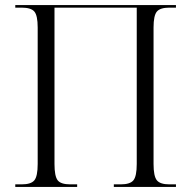

<svg xmlns="http://www.w3.org/2000/svg" viewBox="-20 -734 750 754"><path d="M40 0V-10H65Q102 -10 115 -26Q128 -42 128 -90V-626Q128 -673 115 -688.5Q102 -704 65 -704H40V-714H671V-704H645Q609 -704 596 -688.5Q583 -673 583 -626V-90Q583 -42 596 -26Q609 -10 645 -10H671V0H427V-10H454Q491 -10 504 -26Q517 -42 517 -90V-704H194V-90Q194 -42 206.5 -26Q219 -10 256 -10H283V0Z"/></svg>

Font: Noto Serif Display SemiCondensed Light
Style: Regular
Weight: 300
Width: 4
Designer: Monotype Design Team
Foundry: Monotype Imaging Inc.
Version: Version 2.009